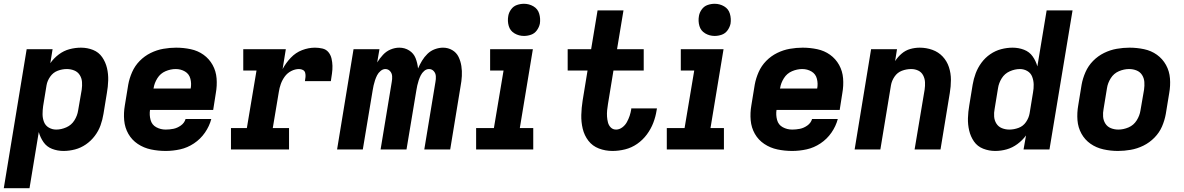

<svg xmlns="http://www.w3.org/2000/svg" viewBox="-49 -790 6261 1015"><path d="M-29 205H107L156 -92Q164 -63 181 -38.5Q198 -14 226.5 -3Q255 8 287 8Q317 8 347.5 0Q378 -8 405 -26.5Q432 -45 452 -71.5Q472 -98 482.5 -127.5Q493 -157 498 -188L516 -298Q522 -331 523 -365Q524 -399 516.5 -430.5Q509 -462 491 -488Q473 -514 443 -526Q413 -538 379 -538Q349 -538 318.5 -530Q288 -522 261.5 -502Q235 -482 217 -456L229 -530H92ZM248 -105Q227 -105 209 -115.5Q191 -126 183.5 -145.5Q176 -165 176 -186.5Q176 -208 179 -229L197 -339Q201 -363 216.5 -385Q232 -407 256 -416Q280 -425 304 -425Q325 -425 343.5 -417.5Q362 -410 372.5 -393.5Q383 -377 384.5 -357Q386 -337 383 -316L364 -206Q360 -179 344.5 -154Q329 -129 302 -117Q275 -105 248 -105Z M827 8Q865 8 903.5 -0.5Q942 -9 976.5 -32Q1011 -55 1034.5 -89Q1058 -123 1068 -161H932Q926 -140 907 -126.5Q888 -113 867.5 -109Q847 -105 827 -105Q800 -105 777 -117.5Q754 -130 747 -156Q740 -182 744 -209H1078L1092 -298Q1099 -337 1096 -375.5Q1093 -414 1075 -446.5Q1057 -479 1027 -500.5Q997 -522 959 -530Q921 -538 882 -538Q849 -538 814.5 -532Q780 -526 747.5 -510Q715 -494 689.5 -468Q664 -442 649.5 -409Q635 -376 629 -343L611 -233Q604 -193 607.5 -154Q611 -115 629.5 -82.5Q648 -50 679.5 -29Q711 -8 749 0Q787 8 827 8ZM959 -322H762L763 -324Q767 -351 783 -376.5Q799 -402 826 -413.5Q853 -425 880 -425Q907 -425 929 -412Q951 -399 957.5 -373.5Q964 -348 959 -322Z M1172 0H1479V-113H1393L1425 -304Q1428 -325 1435.5 -346Q1443 -367 1456.5 -385.5Q1470 -404 1490.5 -414.5Q1511 -425 1532 -425Q1543 -425 1552.5 -420Q1562 -415 1564.5 -404.5Q1567 -394 1566 -383Q1565 -372 1563 -361H1700Q1703 -381 1706 -401.5Q1709 -422 1708.5 -442Q1708 -462 1703.5 -481Q1699 -500 1687 -514.5Q1675 -529 1655.5 -533.5Q1636 -538 1616 -538Q1582 -538 1548 -525Q1514 -512 1488 -484.5Q1462 -457 1445 -425L1462 -530H1237V-417H1307L1256 -113H1172Z M1733 0H1869L1921 -312Q1923 -325 1926 -338.5Q1929 -352 1933.5 -365.5Q1938 -379 1944.5 -392Q1951 -405 1963 -415Q1975 -425 1988 -425Q2003 -425 2013 -414Q2023 -403 2024 -387.5Q2025 -372 2022 -357L1963 0H2100L2152 -312Q2154 -325 2157 -338.5Q2160 -352 2164.5 -365.5Q2169 -379 2175.5 -392Q2182 -405 2193.5 -415Q2205 -425 2219 -425Q2234 -425 2244 -414Q2254 -403 2255 -387.5Q2256 -372 2253 -357L2194 0H2331L2386 -335Q2391 -361 2392.5 -388Q2394 -415 2390 -441Q2386 -467 2375 -489.5Q2364 -512 2342 -525Q2320 -538 2293 -538Q2272 -538 2250 -530Q2228 -522 2211 -505.5Q2194 -489 2182 -469Q2170 -449 2161 -428Q2158 -457 2148 -482.5Q2138 -508 2114.5 -523Q2091 -538 2062 -538Q2039 -538 2016 -528.5Q1993 -519 1975.5 -500Q1958 -481 1945 -460L1957 -530H1820Z M2468 0H2770V-113H2699L2768 -530H2542V-417H2613L2562 -113H2468ZM2721 -600Q2740 -600 2758.5 -606.5Q2777 -613 2789 -629.5Q2801 -646 2805 -665Q2809 -692 2801.5 -717.5Q2794 -743 2771 -756.5Q2748 -770 2721 -770Q2702 -770 2683.5 -763.5Q2665 -757 2653 -740.5Q2641 -724 2638 -706Q2633 -678 2640.5 -652.5Q2648 -627 2671 -613.5Q2694 -600 2721 -600Z M3189 8Q3222 8 3256 -0.5Q3290 -9 3319.5 -29.5Q3349 -50 3370.5 -79Q3392 -108 3404.5 -140.5Q3417 -173 3422 -206L3424 -217H3288Q3288 -214 3288 -212Q3285 -194 3279.5 -177.5Q3274 -161 3265 -144.5Q3256 -128 3240.5 -116.5Q3225 -105 3208 -105Q3191 -105 3180 -116Q3169 -127 3165 -142.5Q3161 -158 3160 -174Q3159 -190 3160.5 -206.5Q3162 -223 3165 -240L3194 -417H3354V-530H3213L3247 -735H3110L3076 -530H2952V-417H3057L3031 -258Q3025 -220 3024 -182.5Q3023 -145 3031.5 -109.5Q3040 -74 3061.5 -46Q3083 -18 3117 -5Q3151 8 3189 8Z M3476 0H3778V-113H3707L3776 -530H3550V-417H3621L3570 -113H3476ZM3729 -600Q3748 -600 3766.5 -606.5Q3785 -613 3797 -629.5Q3809 -646 3813 -665Q3817 -692 3809.5 -717.5Q3802 -743 3779 -756.5Q3756 -770 3729 -770Q3710 -770 3691.5 -763.5Q3673 -757 3661 -740.5Q3649 -724 3646 -706Q3641 -678 3648.5 -652.5Q3656 -627 3679 -613.5Q3702 -600 3729 -600Z M4139 8Q4177 8 4215.5 -0.5Q4254 -9 4288.5 -32Q4323 -55 4346.5 -89Q4370 -123 4380 -161H4244Q4238 -140 4219 -126.5Q4200 -113 4179.5 -109Q4159 -105 4139 -105Q4112 -105 4089 -117.5Q4066 -130 4059 -156Q4052 -182 4056 -209H4390L4404 -298Q4411 -337 4408 -375.5Q4405 -414 4387 -446.5Q4369 -479 4339 -500.5Q4309 -522 4271 -530Q4233 -538 4194 -538Q4161 -538 4126.5 -532Q4092 -526 4059.5 -510Q4027 -494 4001.5 -468Q3976 -442 3961.5 -409Q3947 -376 3941 -343L3923 -233Q3916 -193 3919.5 -154Q3923 -115 3941.5 -82.5Q3960 -50 3991.5 -29Q4023 -8 4061 0Q4099 8 4139 8ZM4271 -322H4074L4075 -324Q4079 -351 4095 -376.5Q4111 -402 4138 -413.5Q4165 -425 4192 -425Q4219 -425 4241 -412Q4263 -399 4269.5 -373.5Q4276 -348 4271 -322Z M4469 0H4605L4661 -339Q4665 -363 4680 -385Q4695 -407 4719 -416Q4743 -425 4768 -425Q4788 -425 4805 -417Q4822 -409 4831 -392Q4840 -375 4841 -355.5Q4842 -336 4839 -316L4786 0H4923L4972 -298Q4978 -333 4978 -368Q4978 -403 4967.5 -435Q4957 -467 4934.5 -491Q4912 -515 4880 -526.5Q4848 -538 4813 -538Q4788 -538 4763 -531Q4738 -524 4717.5 -506.5Q4697 -489 4683 -467L4693 -530H4556Z M5212 8Q5243 8 5273 -0.5Q5303 -9 5329.5 -28.5Q5356 -48 5375 -74L5362 0H5499L5621 -735H5484L5435 -439Q5427 -468 5410 -492Q5393 -516 5364.5 -527Q5336 -538 5304 -538Q5274 -538 5243.5 -530Q5213 -522 5186 -503.5Q5159 -485 5139.5 -458.5Q5120 -432 5109 -402.5Q5098 -373 5093 -343L5075 -233Q5069 -199 5068 -165.5Q5067 -132 5074.5 -100Q5082 -68 5100 -42Q5118 -16 5148.5 -4Q5179 8 5212 8ZM5287 -105Q5266 -105 5247.5 -112.5Q5229 -120 5218.5 -136.5Q5208 -153 5206.5 -173.5Q5205 -194 5209 -214L5227 -324Q5231 -351 5246.5 -376Q5262 -401 5289 -413Q5316 -425 5343 -425Q5364 -425 5382 -414.5Q5400 -404 5407.5 -384.5Q5415 -365 5415.5 -343.5Q5416 -322 5412 -301L5394 -191Q5390 -167 5375 -145Q5360 -123 5335.5 -114Q5311 -105 5287 -105Z M5861 8Q5894 8 5928.5 2Q5963 -4 5995.5 -20Q6028 -36 6054 -62.5Q6080 -89 6094 -121.5Q6108 -154 6114 -188L6132 -298Q6139 -337 6136 -375.5Q6133 -414 6115 -446.5Q6097 -479 6067 -500.5Q6037 -522 5999 -530Q5961 -538 5922 -538Q5889 -538 5854.5 -532Q5820 -526 5787.5 -510Q5755 -494 5729.5 -468Q5704 -442 5689.5 -409Q5675 -376 5669 -343L5651 -233Q5644 -193 5647 -154.5Q5650 -116 5668 -83.5Q5686 -51 5716 -30Q5746 -9 5784 -0.5Q5822 8 5861 8ZM5863 -105Q5842 -105 5823.5 -112.5Q5805 -120 5794.5 -136.5Q5784 -153 5782.5 -173.5Q5781 -194 5785 -214L5803 -324Q5807 -351 5823 -376.5Q5839 -402 5866 -413.5Q5893 -425 5920 -425Q5941 -425 5959.5 -417.5Q5978 -410 5988.5 -393.5Q5999 -377 6000.5 -357Q6002 -337 5999 -316L5980 -206Q5976 -179 5960 -153.5Q5944 -128 5917 -116.5Q5890 -105 5863 -105Z"/></svg>

Font: Iosevka Sparkle XBdObl
Style: Regular
Weight: 800
Italic angle: -9°
Designer: Belleve Invis
Foundry: Belleve Invis
Version: Version 4.5.0; ttfautohint (v1.8.3)